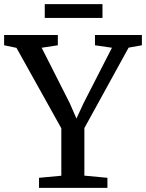

<svg xmlns="http://www.w3.org/2000/svg" viewBox="-33 -913 710 933"><path d="M265 -59V-289.5L47 -680.5L-13 -693V-743H248V-693L169.5 -681L305.5 -412.5L338.5 -337L373.5 -412.5L511 -681L428.5 -693V-743H656.5V-693L592 -681.5L377 -290.5V-59.5L489 -49V0H156.5V-49ZM465 -893V-826H184.5V-893Z"/></svg>

Font: Merriweather 20pt
Style: Regular
Weight: 400
Version: Version 2.100